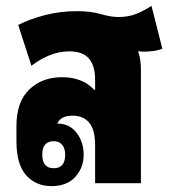

<svg xmlns="http://www.w3.org/2000/svg" viewBox="-20 -624 580 654"><path d="M155 10Q103 10 69.5 -26.5Q36 -63 36 -144V-195Q36 -277 79.5 -319Q123 -361 191 -361Q261 -361 301 -318H304V-352Q304 -400 283 -424.5Q262 -449 216 -449Q182 -449 149.5 -436Q117 -423 87 -400L42 -539Q81 -559 133 -572.5Q185 -586 242 -586Q289 -586 323.5 -576Q358 -566 383 -566Q417 -566 443.5 -576.5Q470 -587 496 -604L533 -458Q517 -452 500 -450Q483 -448 469 -448Q460 -448 452 -450L451 -448Q456 -433 458 -417.5Q460 -402 460 -387V0H304V-129Q304 -182 284 -206Q264 -230 227 -230Q187 -230 175 -203H176Q217 -203 241 -171.5Q265 -140 265 -97Q265 -53 236.5 -21.5Q208 10 155 10ZM163 -51Q202 -51 202 -97Q202 -118 192 -130.5Q182 -143 163 -143Q124 -143 124 -97Q124 -51 163 -51Z"/></svg>

Font: Noto Sans Thai Looped ExtraCondensed Black
Style: Regular
Weight: 900
Width: 2
Designer: Sasikarn Vongin, Ben Mitchell
Foundry: The Fontpad Ltd
Version: Version 1.001; ttfautohint (v1.8.4.7-5d5b)